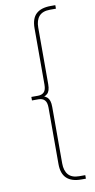

<svg xmlns="http://www.w3.org/2000/svg" viewBox="-102 -784 504 1020"><g transform="rotate(-10 150.0 -274.0)"><path d="M250 194Q198 194 171.5 169Q145 144 145 92V-212Q145 -240 133.5 -252.5Q122 -265 100 -265H65V-284H100Q122 -284 133.5 -296Q145 -308 145 -336V-640Q145 -693 171.5 -717.5Q198 -742 250 -742H275V-723H243Q203 -723 184 -701.5Q165 -680 165 -640V-336Q165 -316 161 -303.5Q157 -291 149 -284Q141 -277 128 -272V-276Q141 -272 149 -264.5Q157 -257 161 -244.5Q165 -232 165 -212V92Q165 132 184 153.5Q203 175 243 175H275V194Z"/></g></svg>

Font: Montserrat Thin Thin
Style: Regular
Weight: 250
Version: Version 9.000